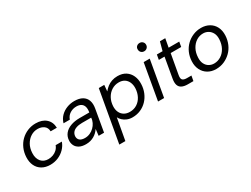

<svg xmlns="http://www.w3.org/2000/svg" viewBox="-68 -1404 3015 2304"><g transform="rotate(-30 1439.5 -252.5)"><path d="M246 12Q181 12 133 -16Q85 -44 61 -94.5Q37 -145 40 -211Q43 -276 67 -330.5Q91 -385 131.5 -424.5Q172 -464 225 -486Q278 -508 337 -508Q427 -508 479.5 -461.5Q532 -415 534 -335H448Q447 -386 411.5 -412Q376 -438 325 -438Q273 -438 229.5 -410.5Q186 -383 158 -334Q130 -285 127 -218Q125 -180 134.5 -150Q144 -120 161.5 -100Q179 -80 204 -69.5Q229 -59 259 -59Q293 -59 324.5 -70.5Q356 -82 380.5 -105Q405 -128 417 -161H503Q485 -110 447 -71Q409 -32 357.5 -10Q306 12 246 12Z M741 12Q685 12 649.5 -7Q614 -26 598 -58Q582 -90 584 -126Q586 -180 617 -219Q648 -258 703 -278.5Q758 -299 830 -299H963Q971 -347 961.5 -377.5Q952 -408 927 -423.5Q902 -439 863 -439Q814 -439 774 -414Q734 -389 717 -341H630Q646 -395 682.5 -432Q719 -469 769 -488.5Q819 -508 874 -508Q942 -508 984.5 -483Q1027 -458 1043 -412.5Q1059 -367 1048 -305L995 0H920L930 -88H929Q914 -66 895 -48Q876 -30 852.5 -16.5Q829 -3 801.5 4.5Q774 12 741 12ZM767 -59Q804 -59 836.5 -73.5Q869 -88 894 -112.5Q919 -137 934.5 -168.5Q950 -200 951 -233V-234H825Q778 -234 744 -222Q710 -210 692.5 -187.5Q675 -165 673 -135Q672 -99 696 -79Q720 -59 767 -59Z M1082 215 1208 -496H1284L1276 -411H1277Q1300 -439 1328.5 -461Q1357 -483 1393 -495.5Q1429 -508 1472 -508Q1539 -508 1584.5 -478.5Q1630 -449 1653 -398Q1676 -347 1673 -283Q1671 -221 1648.5 -167Q1626 -113 1587.5 -73Q1549 -33 1497.5 -10.5Q1446 12 1385 12Q1344 12 1310.5 -2Q1277 -16 1254 -38Q1231 -60 1220 -84L1166 215ZM1390 -61Q1446 -61 1489.5 -88.5Q1533 -116 1558.5 -164.5Q1584 -213 1587 -274Q1589 -321 1573 -357.5Q1557 -394 1525.5 -414.5Q1494 -435 1448 -435Q1393 -435 1348.5 -406.5Q1304 -378 1277.5 -329.5Q1251 -281 1248 -219Q1246 -172 1262.5 -136.5Q1279 -101 1312 -81Q1345 -61 1390 -61Z M1743 0 1830 -496H1914L1827 0ZM1902 -605Q1876 -605 1860 -621.5Q1844 -638 1844 -663Q1843 -688 1860 -704Q1877 -720 1902 -720Q1926 -720 1943 -704Q1960 -688 1960 -663Q1960 -638 1943 -621.5Q1926 -605 1902 -605Z M2156 0Q2106 0 2074.5 -16Q2043 -32 2032.5 -66Q2022 -100 2032 -154L2080 -428H2001L2013 -496H2092L2124 -615H2198L2176 -496H2323L2311 -428H2165L2116 -154Q2107 -105 2124 -87.5Q2141 -70 2184 -70H2246L2233 0Z M2544 12Q2480 12 2431.5 -17Q2383 -46 2357.5 -97.5Q2332 -149 2335 -215Q2338 -279 2361.5 -332.5Q2385 -386 2425.5 -425Q2466 -464 2518.5 -486Q2571 -508 2629 -508Q2693 -508 2742 -480Q2791 -452 2816.5 -401.5Q2842 -351 2839 -283Q2836 -220 2812.5 -166Q2789 -112 2748.5 -72.5Q2708 -33 2656 -10.5Q2604 12 2544 12ZM2556 -58Q2608 -58 2652 -86Q2696 -114 2723 -164Q2750 -214 2753 -279Q2756 -331 2737.5 -366Q2719 -401 2687.5 -419.5Q2656 -438 2618 -438Q2566 -438 2523 -410Q2480 -382 2453 -332.5Q2426 -283 2423 -217Q2420 -166 2437.5 -130.5Q2455 -95 2486.5 -76.5Q2518 -58 2556 -58Z"/></g></svg>

Font: DM Sans 28pt
Style: Italic
Weight: 400
Italic angle: -10°
Version: Version 4.004;gftools[0.9.30]